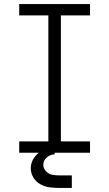

<svg xmlns="http://www.w3.org/2000/svg" viewBox="-20 -755 540 949"><path d="M75 0V-56H219V-679H75V-735H425V-679H281V-56H425V0ZM275 174Q251 174 226.5 171Q202 168 180 156Q158 144 145 122.5Q132 101 132 76Q132 48 149.5 23.5Q167 -1 194 -13Q221 -25 250 -25V8Q229 8 211.5 23Q194 38 194 59Q194 77 207.5 91.5Q221 106 239 109Q257 112 275 112H335V174Z"/></svg>

Font: Iosevka SS01 Light
Style: Regular
Weight: 300
Monospace: yes
Designer: Belleve Invis
Foundry: Belleve Invis
Version: 2.3.3; ttfautohint (v1.8.3)